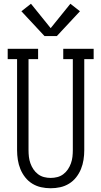

<svg xmlns="http://www.w3.org/2000/svg" viewBox="-20 -995 540 1023"><path d="M250 8Q224 8 199 2.5Q174 -3 152 -16.5Q130 -30 114 -50.5Q98 -71 88.5 -94.5Q79 -118 75 -143.5Q71 -169 71 -195V-680H21V-735H183V-680H132V-195Q132 -177 134 -159.5Q136 -142 142 -125Q148 -108 158 -93Q168 -78 182.5 -67Q197 -56 214.5 -51.5Q232 -47 250 -47Q268 -47 285.5 -51.5Q303 -56 317.5 -67Q332 -78 342 -93Q352 -108 358 -125Q364 -142 366 -159.5Q368 -177 368 -195V-680H317V-735H479V-680H429V-195Q429 -169 425 -143.5Q421 -118 411.5 -94.5Q402 -71 386 -50.5Q370 -30 348 -16.5Q326 -3 301 2.5Q276 8 250 8ZM217 -803 94 -935 145 -975 250 -845 355 -975 406 -935 283 -803Z"/></svg>

Font: Iosevka Slab Light
Style: Regular
Weight: 300
Monospace: yes
Designer: Belleve Invis
Foundry: Belleve Invis
Version: Version 11.1.0; ttfautohint (v1.8.3)